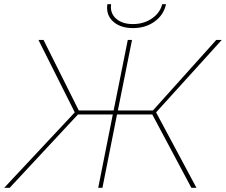

<svg xmlns="http://www.w3.org/2000/svg" viewBox="-40 -889 1070 909"><path d="M699 -357 890 0H866L681 -347H514L445 0H425L494 -347H329L6 0H-20L314 -357L142 -700H166L333 -366H498L565 -700H585L518 -366H684L984 -700H1010ZM467 -852Q467 -863 468 -869H486Q485 -865 485 -856Q485 -820 513.5 -797.5Q542 -775 589 -775Q640 -775 678.5 -801Q717 -827 728 -869H746Q735 -818 692 -787Q649 -756 590 -756Q534 -756 500.5 -783Q467 -810 467 -852Z"/></svg>

Font: Montserrat Alternates Thin
Style: Italic
Weight: 250
Italic angle: -11.3°
Designer: Julieta Ulanovsky
Foundry: Julieta Ulanovsky
Version: Version 7.200